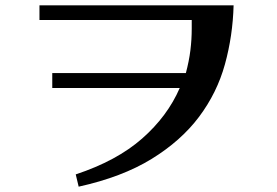

<svg xmlns="http://www.w3.org/2000/svg" viewBox="-20 -642 1040 720"><path d="M128 -622H856Q853 -508 823.5 -401Q794 -294 726.5 -204Q659 -114 548.5 -46Q438 22 275 58L264 12Q418 -39 513 -122.5Q608 -206 654 -312H176V-368H677Q689 -413 694 -453.5Q699 -494 699 -535V-567H128Z"/></svg>

Font: Cafe24 ClassicType
Style: Regular
Weight: 400
Designer: Cafe24 thkim, hmlim, mnelim & 4IR
Foundry: Cafe24
Version: Version 1.000